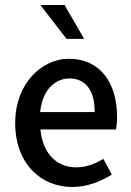

<svg xmlns="http://www.w3.org/2000/svg" viewBox="-20 -739 527 771"><path d="M271 12C327 12 383 -9 429 -38L395 -101C360 -80 325 -67 286 -67C209 -67 153 -121 143 -214L142 -219H446C448 -230 450 -250 450 -270C450 -408 381 -503 256 -503C150 -503 41 -406 41 -245C41 -82 144 12 271 12ZM142 -295C152 -379 202 -424 259 -424C325 -424 360 -373 360 -294V-289H141ZM318 -583 239 -719H142L247 -583Z"/></svg>

Font: Falling Sky
Style: Light
Weight: 400
Designer: Paul D. Hunt
Foundry: Adobe Systems Incorporated
Version: Version 1.02